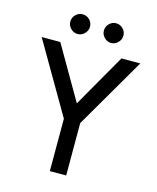

<svg xmlns="http://www.w3.org/2000/svg" viewBox="-128 -967 864 1055"><g transform="rotate(15 304.0 -439.5)"><path d="M258 0V-298L24 -700H130L305 -398L478 -700H585L351 -298V0ZM210 -767Q187 -767 170.5 -784Q154 -801 154 -823Q154 -846 170.5 -862.5Q187 -879 210 -879Q233 -879 249.5 -862.5Q266 -846 266 -823Q266 -801 249.5 -784Q233 -767 210 -767ZM400 -767Q378 -767 361.5 -784Q345 -801 345 -823Q345 -846 361.5 -862.5Q378 -879 400 -879Q423 -879 439.5 -862.5Q456 -846 456 -823Q456 -801 439.5 -784Q423 -767 400 -767Z"/></g></svg>

Font: Zen Kaku Gothic New Medium
Style: Regular
Weight: 500
Designer: Yoshimichi Ohira
Foundry: Positype
Version: Version 1.002